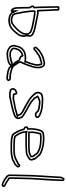

<svg xmlns="http://www.w3.org/2000/svg" viewBox="753 -1512 813 2359"><g transform="rotate(90 1159.5 -332.5)"><path d="M47 -325C45 -318 48 -311 52 -308L64 -290C64 -267 65 -244 65 -221C65 -188 66 -155 68 -122C70 -102 78 -80 90 -70C101 -59 110 -52 126 -63V-74C128 -70 130 -65 134 -60C140 -56 146 -52 152 -50L154 -47C158 -45 162 -42 167 -39C180 -34 193 -31 207 -30C216 -28 225 -27 232 -27C238 -28 244 -29 250 -29C257 -30 264 -31 270 -32C311 -39 343 -64 366 -90C374 -99 382 -107 389 -117C396 -124 403 -132 408 -141C423 -156 429 -180 433 -205C436 -221 430 -243 427 -253C429 -263 431 -274 431 -284C431 -297 430 -309 425 -318C411 -336 387 -347 361 -355L316 -367C257 -378 201 -391 142 -402C136 -401 131 -401 127 -400C125 -401 123 -401 121 -401C120 -433 117 -467 117 -500C116 -508 116 -515 116 -523C114 -557 111 -593 111 -627C110 -637 110 -643 110 -647C110 -651 105 -654 96 -656H78C74 -656 70 -657 67 -656C57 -656 56 -644 56 -635V-578C56 -567 56 -555 57 -542C57 -528 57 -513 58 -498C58 -483 59 -468 59 -453C59 -438 59 -422 60 -407C60 -401 61 -394 61 -387C61 -375 62 -363 63 -351C57 -347 49 -341 47 -325ZM67 -322V-323C68 -332 70 -331 74 -334L84 -341L83 -353C82 -365 81 -376 81 -387C81 -396 80 -403 80 -407V-408C79 -422 79 -438 79 -453C79 -469 78 -484 78 -498V-499C77 -513 77 -528 77 -542V-543V-544C76 -556 76 -567 76 -578V-635V-636H78H90C90 -631 91 -628 91 -626C91 -591 94 -554 96 -522C96 -514 96 -508 97 -499C97 -464 100 -431 101 -400L102 -381H120L125 -379L132 -381C132 -381 137 -381 142 -382C200 -371 255 -358 312 -347L355 -336C380 -328 398 -318 408 -307C410 -303 411 -295 411 -284C411 -277 409 -267 407 -257L406 -252L408 -247C411 -238 415 -218 413 -208C409 -183 403 -164 394 -155L392 -153L391 -151C387 -145 381 -137 375 -131L374 -130L373 -128C367 -120 360 -113 351 -103C330 -79 302 -58 267 -52C262 -51 255 -50 249 -49C240 -49 234 -48 230 -47C224 -47 218 -48 211 -50H210H208C197 -51 185 -54 176 -57C173 -59 170 -61 168 -62L165 -67L158 -69C156 -70 152 -72 148 -75C146 -78 146 -79 144 -83L106 -159V-82L104 -84V-85H103C98 -89 90 -108 88 -124C86 -158 85 -188 85 -221C85 -245 84 -268 84 -290V-296ZM106 -342C106 -333 107 -325 107 -319V-318V-317C108 -307 109 -299 109 -291V-290V-289C116 -231 122 -189 134 -138V-134L135 -132C138 -119 139 -103 149 -87L151 -84L154 -82C171 -69 197 -57 227 -57H229H231C233 -57 238 -58 243 -59C251 -60 253 -60 255 -60L262 -61L267 -65C278 -73 296 -81 310 -94C329 -111 345 -127 362 -146C378 -164 390 -183 400 -203V-204L401 -205C402 -209 406 -214 406 -225C406 -227 407 -231 407 -239V-247L408 -254V-255C408 -270 405 -287 390 -298L379 -310L364 -316C325 -333 281 -340 239 -348L210 -353C192 -358 174 -359 161 -361C154 -362 150 -363 143 -363H137C136 -363 133 -364 127 -364H115L106 -347ZM127 -344C130 -344 134 -343 137 -343H143C147 -343 152 -342 158 -341C173 -339 190 -338 205 -334L235 -328C277 -320 321 -313 356 -298L367 -293L377 -283C386 -277 388 -269 388 -255L387 -248V-239C387 -234 386 -230 386 -225C386 -221 384 -217 382 -212C372 -193 361 -175 347 -159C331 -141 314 -125 296 -109C285 -98 269 -90 256 -81H255C254 -81 253 -80 252 -80C248 -80 245 -79 241 -79C237 -78 232 -78 227 -77C202 -77 180 -87 166 -98C159 -109 158 -122 154 -137V-140C142 -192 136 -232 129 -291C129 -300 128 -309 127 -319C127 -327 126 -335 126 -342Z M531 -92C534 -72 539 -55 551 -43C573 -21 609 -3 653 -6C660 -6 668 -7 675 -8C693 -8 710 -13 725 -17C750 -23 776 -34 789 -53C790 -52 791 -51 793 -51C795 -44 800 -39 806 -34C817 -29 829 -21 843 -19C857 -12 881 -11 900 -8C915 -4 937 -1 953 -6C967 -6 983 -26 973 -44C965 -52 950 -65 932 -61H924C921 -60 918 -60 916 -61L898 -63L880 -66C869 -68 853 -72 842 -75C828 -80 814 -90 801 -94C796 -101 791 -107 787 -114C784 -117 782 -120 780 -124C769 -141 755 -153 752 -178C755 -186 759 -194 764 -202C772 -220 778 -234 785 -252C792 -269 798 -291 804 -310L813 -337C817 -358 820 -374 820 -398C820 -408 817 -418 816 -428C809 -459 789 -485 751 -480C718 -473 693 -470 666 -457C636 -445 616 -429 591 -412C583 -399 573 -396 562 -383C555 -376 549 -363 556 -352C561 -325 595 -335 604 -349C613 -360 621 -365 636 -374C647 -383 661 -393 674 -399C696 -413 726 -417 754 -426H757C758 -426 760 -426 762 -425L764 -413L767 -398L768 -391C768 -364 762 -340 755 -319C750 -295 737 -269 729 -248V-246C725 -247 721 -248 717 -248H683C607 -248 558 -206 541 -145C540 -141 540 -136 539 -132C534 -118 531 -108 531 -92ZM551 -93C551 -106 553 -112 558 -125V-126V-127C560 -134 560 -140 560 -140C575 -193 616 -228 683 -228H717C718 -228 720 -228 724 -227L749 -220V-244C757 -264 768 -288 774 -314C782 -337 788 -361 788 -391V-392L787 -401L784 -417L780 -438L771 -443C764 -446 758 -446 757 -446H751L748 -445C723 -437 691 -433 664 -417C648 -409 635 -399 624 -390C608 -381 600 -375 589 -362L588 -361L587 -360C586 -359 579 -355 576 -355V-356L575 -359L573 -363C573 -364 574 -367 576 -369H577V-370C584 -378 594 -382 606 -398C631 -415 647 -428 673 -438L674 -439H675C698 -450 722 -453 754 -460C778 -463 790 -450 796 -425C798 -411 800 -404 800 -398C800 -376 798 -362 794 -342L785 -316C779 -296 772 -275 766 -259C759 -241 754 -228 746 -211C740 -201 736 -194 733 -185L732 -180V-176C736 -145 755 -127 763 -114C765 -110 769 -104 771 -102C776 -94 781 -88 785 -82L772 -64C764 -52 744 -42 720 -36C704 -32 689 -28 675 -28H674H672C665 -27 658 -26 653 -26H652C614 -23 583 -39 565 -57C558 -64 554 -76 551 -93ZM565 -96C565 -75 579 -64 590 -58C596 -54 603 -49 607 -48C608 -48 615 -45 616 -45C622 -43 630 -41 634 -41C641 -40 646 -40 649 -41H659L665 -42L681 -43L685 -44C724 -45 750 -64 767 -64H839L777 -101C774 -103 771 -106 766 -109C753 -122 742 -141 733 -160C729 -168 725 -170 725 -170L722 -172L717 -174C694 -182 683 -189 682 -191C681 -193 681 -197 676 -204L668 -216L653 -212C618 -202 586 -177 575 -139C570 -129 565 -115 565 -101ZM585 -96V-101C585 -110 590 -124 594 -132C602 -164 628 -184 659 -193C661 -190 662 -186 664 -182C670 -169 690 -162 711 -155C712 -154 714 -153 715 -151C725 -131 738 -108 753 -93C758 -90 762 -87 767 -84C740 -84 713 -64 683 -64L678 -63L663 -62L657 -61H647C643 -60 640 -60 636 -61C631 -61 626 -62 622 -64C620 -64 618 -65 617 -66C611 -68 605 -71 600 -75C593 -78 585 -85 585 -96ZM796 -75C799 -74 800 -73 804 -71H799ZM809 -69C817 -65 825 -60 835 -56H836H837C849 -53 865 -48 877 -46L895 -43L911 -41C922 -39 923 -40 927 -41H934H936C941 -42 949 -40 956 -33C956 -31 954 -27 952 -26H950L947 -25C938 -22 918 -24 905 -27L904 -28H903C882 -31 860 -33 852 -37L849 -38L846 -39C839 -40 828 -46 817 -51C813 -55 812 -55 812 -56Z M1062 -80C1062 -67 1076 -51 1083 -45C1090 -42 1096 -44 1102 -44C1106 -42 1111 -40 1117 -37C1126 -37 1135 -37 1145 -38C1167 -33 1188 -42 1206 -45C1267 -60 1333 -70 1389 -91C1418 -104 1439 -114 1444 -148C1443 -151 1443 -154 1443 -156C1442 -158 1442 -160 1442 -163C1441 -168 1438 -173 1435 -179C1436 -194 1425 -205 1413 -214C1389 -232 1369 -242 1343 -257C1315 -271 1288 -288 1260 -304C1239 -315 1221 -332 1205 -348L1196 -354C1195 -357 1193 -359 1192 -361C1189 -370 1183 -377 1178 -384C1181 -386 1185 -389 1188 -391C1197 -391 1204 -395 1211 -400L1223 -403H1224C1225 -403 1226 -404 1228 -404H1238C1241 -404 1244 -403 1246 -403C1251 -403 1255 -402 1260 -402C1290 -397 1318 -396 1340 -384C1344 -380 1347 -376 1350 -373V-370C1357 -361 1377 -352 1394 -354C1415 -354 1431 -366 1431 -387C1429 -406 1412 -415 1397 -424C1381 -431 1362 -438 1344 -443C1341 -444 1339 -445 1336 -445L1321 -448C1312 -451 1301 -453 1291 -454C1284 -454 1275 -455 1265 -455L1255 -456L1246 -457C1238 -457 1229 -458 1221 -458H1198C1162 -458 1126 -452 1117 -424C1113 -417 1110 -413 1108 -405C1108 -403 1107 -401 1107 -398C1107 -390 1108 -383 1111 -378V-368C1116 -356 1134 -336 1143 -327L1158 -312C1176 -294 1199 -277 1221 -265L1242 -253C1254 -245 1268 -239 1279 -231L1293 -223L1297 -222L1312 -213L1320 -209L1325 -208C1334 -202 1343 -198 1351 -192C1359 -188 1368 -179 1376 -173C1379 -169 1382 -164 1382 -158C1383 -156 1383 -154 1383 -151C1385 -149 1386 -147 1388 -145C1385 -144 1384 -143 1381 -143C1358 -138 1342 -131 1320 -126L1293 -120C1285 -119 1276 -117 1267 -115C1251 -111 1233 -109 1218 -105L1185 -99L1183 -100C1180 -100 1176 -101 1172 -101C1168 -102 1164 -102 1160 -102C1157 -102 1153 -102 1148 -103C1146 -112 1141 -124 1139 -132C1136 -135 1132 -138 1126 -139C1098 -139 1063 -117 1063 -90C1062 -87 1061 -83 1062 -80ZM1082 -80V-84L1083 -87V-90C1083 -99 1101 -117 1122 -119C1125 -111 1127 -104 1128 -99L1131 -86L1144 -83C1151 -82 1157 -82 1160 -82H1167L1170 -81H1172C1172 -81 1176 -80 1178 -80L1182 -78L1222 -85L1223 -86C1236 -89 1255 -92 1272 -96C1280 -98 1289 -99 1295 -100H1296L1324 -106C1347 -111 1365 -119 1384 -123C1393 -124 1394 -126 1394 -126L1419 -134C1413 -125 1401 -119 1381 -110C1328 -90 1262 -80 1202 -65C1180 -61 1163 -55 1149 -58H1146H1143C1136 -57 1128 -57 1122 -57C1117 -60 1113 -61 1111 -62L1107 -64H1102C1097 -64 1094 -63 1093 -63C1087 -69 1082 -79 1082 -80ZM1127 -397C1127 -399 1127 -399 1128 -402C1129 -405 1130 -407 1134 -414L1135 -416L1136 -418C1140 -430 1161 -438 1198 -438H1221C1227 -438 1236 -437 1245 -437L1253 -436L1264 -435H1265C1273 -435 1282 -434 1290 -434C1300 -433 1308 -431 1315 -429H1316L1334 -425H1335C1336 -425 1337 -424 1338 -424H1339C1355 -419 1374 -412 1388 -406C1405 -396 1410 -391 1411 -386C1410 -379 1407 -374 1394 -374H1393H1392C1386 -373 1375 -376 1370 -379V-381L1364 -387C1363 -388 1359 -393 1354 -398L1352 -400L1350 -402C1322 -417 1291 -417 1263 -422H1262H1260C1259 -422 1253 -423 1247 -423C1246 -423 1243 -424 1238 -424H1228C1221 -424 1221 -423 1221 -423C1214 -421 1220 -422 1218 -422L1202 -418L1199 -416C1193 -412 1191 -411 1188 -411H1182L1177 -408C1173 -406 1169 -403 1167 -401L1150 -389L1162 -372C1168 -364 1172 -359 1173 -355V-353L1174 -352C1176 -349 1177 -347 1177 -347L1179 -341L1192 -332C1209 -315 1227 -298 1250 -286C1278 -270 1306 -253 1334 -239C1361 -223 1379 -215 1401 -198C1413 -189 1415 -183 1415 -180V-175L1417 -170C1419 -165 1421 -162 1422 -160C1422 -158 1423 -152 1423 -152C1423 -151 1424 -147 1424 -147C1423 -143 1422 -142 1421 -140L1402 -159C1401 -171 1395 -181 1392 -185L1390 -187L1388 -189C1382 -193 1373 -203 1362 -209C1351 -217 1343 -220 1336 -225L1333 -227L1327 -228L1322 -231L1305 -241L1301 -242L1290 -248C1277 -257 1263 -264 1253 -270L1231 -282C1210 -293 1189 -309 1172 -326L1157 -341C1150 -348 1136 -365 1131 -373V-384L1128 -388C1128 -388 1127 -392 1127 -397Z M1531 -246C1531 -226 1547 -220 1560 -213C1571 -166 1591 -130 1613 -95C1627 -67 1664 -61 1701 -58C1729 -56 1759 -53 1790 -55H1829C1857 -55 1878 -57 1902 -62C1930 -67 1949 -72 1970 -87C1984 -94 1998 -100 2011 -107C2015 -113 2019 -119 2022 -124C2029 -127 2038 -136 2038 -146C2038 -162 2031 -169 2021 -173C2007 -183 1997 -170 1992 -161C1972 -151 1951 -139 1930 -129C1901 -113 1863 -109 1820 -109H1781C1753 -107 1729 -110 1705 -112C1689 -113 1671 -114 1660 -121C1654 -129 1647 -139 1642 -148C1636 -160 1630 -167 1625 -181C1620 -196 1612 -212 1612 -231L1611 -239C1614 -238 1618 -238 1621 -238C1626 -237 1630 -237 1633 -237H1767C1795 -238 1822 -239 1849 -241C1874 -241 1890 -252 1908 -261C1924 -272 1943 -278 1950 -298C1959 -317 1950 -330 1943 -342C1944 -345 1944 -348 1944 -352C1941 -359 1938 -363 1935 -364C1930 -373 1924 -380 1916 -388C1912 -394 1906 -400 1900 -406C1897 -410 1893 -415 1889 -419C1879 -425 1869 -432 1858 -438C1805 -461 1730 -478 1653 -471C1635 -470 1618 -469 1603 -461C1588 -453 1576 -436 1572 -418C1562 -391 1558 -363 1554 -330V-304C1553 -297 1553 -290 1554 -283C1554 -280 1555 -278 1555 -275L1540 -269C1535 -264 1531 -255 1531 -246ZM1551 -246C1551 -248 1552 -251 1553 -253L1575 -261V-275C1575 -280 1574 -283 1574 -283V-284V-286C1573 -291 1573 -296 1574 -301V-303V-329C1578 -363 1582 -387 1591 -411V-412L1592 -414C1595 -427 1603 -438 1612 -443C1622 -448 1635 -450 1654 -451C1727 -458 1799 -441 1849 -420C1858 -415 1867 -408 1876 -403C1879 -400 1882 -397 1884 -394L1885 -393L1886 -392C1892 -386 1897 -381 1899 -377L1900 -375L1902 -374C1909 -367 1914 -361 1918 -354L1921 -347H1924L1921 -340L1926 -332C1934 -318 1936 -316 1932 -307L1931 -306V-305C1928 -295 1918 -291 1898 -278C1878 -268 1867 -261 1849 -261H1848C1822 -259 1794 -258 1767 -257H1633C1630 -257 1628 -257 1625 -258H1623H1621H1617L1587 -268L1592 -230C1592 -206 1602 -187 1606 -174C1612 -156 1619 -150 1624 -139C1630 -128 1637 -118 1644 -109L1646 -106L1649 -104C1667 -93 1689 -93 1704 -92C1727 -90 1753 -87 1782 -89H1820C1864 -89 1906 -93 1939 -111C1962 -122 1982 -133 2001 -143L2006 -146L2009 -151C2010 -152 2011 -154 2012 -155L2014 -154C2018 -152 2018 -154 2018 -146C2018 -145 2015 -142 2014 -142L2008 -140L2005 -134L1997 -122C1985 -116 1974 -112 1961 -105L1960 -104L1958 -103C1940 -90 1926 -87 1898 -82C1875 -77 1856 -75 1829 -75H1789C1760 -73 1731 -76 1703 -78C1665 -81 1639 -89 1631 -104L1630 -105V-106C1608 -140 1589 -174 1579 -218L1577 -226L1569 -231C1552 -240 1551 -240 1551 -246ZM1595 -290 1596 -272H1618C1626 -271 1626 -271 1628 -271H1767C1794 -271 1825 -272 1849 -275C1864 -276 1870 -281 1873 -282C1884 -287 1894 -293 1902 -296L1914 -301V-314C1914 -336 1900 -350 1900 -350L1899 -354L1896 -356C1895 -357 1893 -360 1888 -365L1887 -367H1886L1885 -369V-370L1883 -374C1872 -396 1849 -403 1839 -409V-410H1838C1808 -425 1770 -433 1731 -436H1730H1722C1704 -438 1689 -439 1672 -439H1671H1669C1655 -437 1642 -436 1628 -434L1618 -432L1613 -423C1611 -418 1610 -414 1610 -411C1602 -385 1599 -357 1595 -333V-332C1594 -319 1594 -304 1595 -290ZM1615 -292C1614 -305 1614 -318 1615 -330C1619 -356 1622 -383 1630 -408C1630 -410 1630 -412 1631 -414C1644 -416 1657 -417 1672 -419C1688 -419 1703 -418 1721 -416H1729C1766 -413 1803 -405 1829 -392C1841 -385 1859 -377 1865 -365V-364C1868 -357 1871 -353 1874 -351C1877 -348 1879 -345 1882 -342C1886 -333 1894 -328 1894 -314C1885 -310 1876 -305 1866 -301C1861 -299 1854 -295 1848 -295C1822 -292 1794 -291 1767 -291H1628C1627 -291 1624 -291 1621 -292Z M2123 -48C2123 -7 2160 10 2185 27C2199 35 2211 41 2226 48C2235 52 2245 54 2254 54C2265 55 2273 48 2276 39C2285 16 2260 3 2244 -3L2232 -9C2219 -17 2206 -26 2194 -34C2192 -36 2178 -41 2178 -47C2177 -52 2178 -58 2178 -64V-95C2178 -101 2178 -105 2179 -110V-132C2179 -146 2180 -158 2180 -174C2180 -184 2180 -194 2181 -203C2181 -346 2198 -477 2202 -615C2203 -641 2205 -664 2205 -690V-697C2205 -714 2183 -726 2169 -715C2160 -701 2149 -686 2149 -664C2142 -506 2126 -354 2126 -190C2126 -173 2125 -160 2125 -144C2125 -132 2124 -119 2124 -107V-76C2124 -66 2123 -57 2123 -48ZM2143 -48C2143 -55 2144 -65 2144 -76V-107C2144 -118 2145 -131 2145 -144C2145 -159 2146 -172 2146 -190C2146 -353 2162 -504 2169 -664C2169 -678 2174 -687 2182 -699C2183 -698 2185 -697 2185 -697V-690C2185 -665 2183 -643 2182 -616C2178 -479 2161 -348 2161 -204C2160 -192 2160 -184 2160 -174C2160 -159 2159 -147 2159 -132V-112C2158 -104 2158 -101 2158 -95V-64C2158 -60 2156 -54 2158 -42C2162 -21 2182 -18 2182 -18L2183 -17C2195 -9 2208 0 2222 8L2236 15L2237 16C2256 23 2258 29 2257 32V33C2257 34 2256 34 2256 34H2255H2254C2248 34 2240 33 2234 30C2220 24 2208 17 2196 10C2167 -10 2143 -21 2143 -48Z"/></g></svg>

Font: Scribbler
Style: Clr
Weight: 400
Designer: Mew Too
Foundry: Cannot Into Space Fonts
Version: Version 1.001